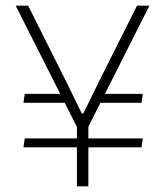

<svg xmlns="http://www.w3.org/2000/svg" viewBox="-20 -659 588 679"><path d="M480.5 -295.5H320L331 -327H485ZM63 -138 67.5 -169.5H485L480.5 -138ZM67.5 -327H214.5L226 -295.5H63ZM290 -206H254L35.5 -639H79.5L216.5 -365.5L269 -258H275L327.5 -365.5L464.5 -639H508.5ZM292.5 0H252V-247H292.5Z"/></svg>

Font: Anek Malayalam ExtraLight
Style: Regular
Weight: 250
Version: Version 1.003